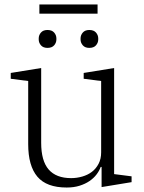

<svg xmlns="http://www.w3.org/2000/svg" viewBox="-20 -826 642 858"><path d="M278 12Q188 12 147 -36.5Q106 -85 106 -182V-464L28 -474V-500L164 -522V-188Q164 -107 197.5 -68.5Q231 -30 298 -30Q323 -30 347.5 -37Q372 -44 390.5 -58Q409 -72 420.5 -94Q432 -116 432 -145V-464L354 -474V-500L490 -522V-48L568 -38V-12L434 10V-80H430Q424 -63 411.5 -46.5Q399 -30 380 -17Q361 -4 335.5 4Q310 12 278 12ZM192 -612Q173 -612 163 -623.5Q153 -635 153 -650V-654Q153 -669 163 -680.5Q173 -692 192 -692Q212 -692 222 -680.5Q232 -669 232 -654V-650Q232 -635 222 -623.5Q212 -612 192 -612ZM379 -612Q360 -612 350 -623.5Q340 -635 340 -650V-654Q340 -669 350 -680.5Q360 -692 379 -692Q399 -692 409 -680.5Q419 -669 419 -654V-650Q419 -635 409 -623.5Q399 -612 379 -612ZM156 -806H416V-765H156Z"/></svg>

Font: IBM Plex Serif Light
Style: Regular
Weight: 300
Designer: Mike Abbink, Paul van der Laan, Pieter van Rosmalen
Foundry: Bold Monday
Version: Version 3.001